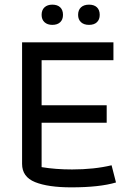

<svg xmlns="http://www.w3.org/2000/svg" viewBox="-20 -798 579 826"><path d="M159 -734Q159 -755 171.5 -766.5Q184 -778 205 -778Q227 -778 239 -766.5Q251 -755 251 -734Q251 -714 239 -702.5Q227 -691 205 -691Q184 -691 171.5 -702.5Q159 -714 159 -734ZM316 -734Q316 -755 328.5 -766.5Q341 -778 363 -778Q385 -778 397 -766.5Q409 -755 409 -734Q409 -714 397 -702.5Q385 -691 363 -691Q341 -691 328.5 -702.5Q316 -714 316 -734ZM75 -93V-616H468V-539H159V-345H439V-270H159V-79Q219 -69 290 -69Q385 -69 460 -87L479 -13Q408 8 287 8Q187 8 131 -14.5Q75 -37 75 -93Z"/></svg>

Font: Athiti Medium
Style: Regular
Weight: 500
Designer: CadsonDemak Team
Foundry: CadsonDemak
Version: Version 1.032